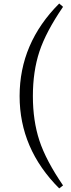

<svg xmlns="http://www.w3.org/2000/svg" viewBox="-20 -840 400 1075"><path d="M164.1 -301.8Q164.1 -164.1 200.7 -52.7Q237.3 58.6 333 198.2L311.5 214.8Q89.8 -6.8 89.8 -301.8Q89.8 -598.6 311.5 -820.3L333 -801.8Q237.3 -662.1 200.7 -551.3Q164.1 -440.4 164.1 -301.8Z"/></svg>

Font: Bpmf Zihi Serif Regular
Style: Regular
Weight: 400
Foundry: But Ko
Version: Version 1.320